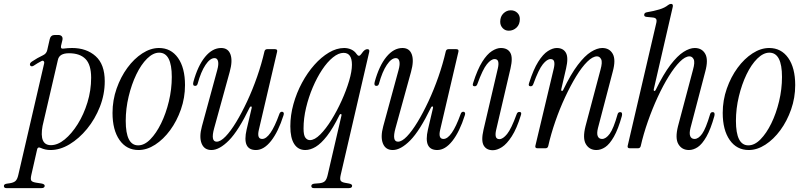

<svg xmlns="http://www.w3.org/2000/svg" viewBox="-109 -763 4133 988"><path d="M-76 205Q-89 205 -89 194Q-89 184 -73 182L-59 180Q-39 177 -29.5 168.5Q-20 160 -15 138L118 -436Q120 -444 115.5 -448.5Q111 -453 103 -448Q93 -443 84 -437.5Q75 -432 66 -426Q57 -420 51 -422.5Q45 -425 45 -432Q45 -439 55 -446Q83 -465 113 -479Q130 -487 134 -505L147 -562Q152 -583 173 -583H191Q203 -583 209 -576Q215 -569 212 -556L205 -527Q202 -510 218 -513Q241 -516 262 -516Q336 -516 383 -474Q430 -432 430 -345Q430 -277 405 -213.5Q380 -150 339 -100Q298 -50 249 -20.5Q200 9 151 9Q124 9 100 -2Q85 -9 82 6L52 138Q47 160 52.5 167Q58 174 77 177L103 181Q121 184 121 193Q121 205 104 205ZM110 -115Q92 -16 153 -16Q188 -16 224 -45.5Q260 -75 291 -124.5Q322 -174 341 -236Q360 -298 360 -363Q360 -430 331 -459.5Q302 -489 246 -489Q196 -489 189 -455Z M604 9Q542 9 506 -42.5Q470 -94 470 -182Q470 -247 491 -307Q512 -367 546.5 -414Q581 -461 623.5 -488.5Q666 -516 709 -516Q771 -516 807 -465Q843 -414 843 -325Q843 -260 822 -200Q801 -140 766.5 -93Q732 -46 689.5 -18.5Q647 9 604 9ZM602 -15Q634 -15 664.5 -46Q695 -77 720 -128Q745 -179 760 -241.5Q775 -304 775 -367Q775 -492 710 -492Q679 -492 648 -461.5Q617 -431 592.5 -380Q568 -329 553 -266.5Q538 -204 538 -141Q538 -15 602 -15Z M979 9Q942 9 928.5 -24.5Q915 -58 930 -113L1009 -403Q1017 -432 1013 -448Q1009 -464 995 -464Q972 -464 948.5 -429Q925 -394 908 -332Q905 -321 895 -321Q881 -321 886 -341Q909 -425 946.5 -470.5Q984 -516 1029 -516Q1065 -516 1077 -483Q1089 -450 1073 -393L993 -103Q974 -34 1006 -34Q1026 -34 1052 -61Q1078 -88 1106.5 -135Q1135 -182 1163 -242Q1191 -302 1214 -368Q1237 -434 1252 -499Q1255 -510 1266 -510H1306Q1320 -510 1317 -497L1223 -95Q1212 -48 1240 -48Q1282 -48 1328 -175Q1332 -188 1342 -188Q1348 -188 1350.5 -183Q1353 -178 1350 -170Q1323 -85 1286 -38Q1249 9 1208 9Q1136 9 1160 -96L1186 -207Q1188 -214 1183.5 -215Q1179 -216 1176 -210Q1118 -90 1069 -40.5Q1020 9 979 9Z M1506 205Q1493 205 1493 194Q1493 184 1509 182L1534 180Q1554 178 1563 169Q1572 160 1577 138L1648 -168Q1650 -175 1645.5 -176Q1641 -177 1638 -171Q1604 -102 1573.5 -63Q1543 -24 1515.5 -7.5Q1488 9 1462 9Q1425 9 1405 -22Q1385 -53 1385 -113Q1385 -170 1401 -227.5Q1417 -285 1445 -337Q1473 -389 1508.5 -429Q1544 -469 1583.5 -492.5Q1623 -516 1662 -516Q1681 -516 1698 -508.5Q1715 -501 1726 -485Q1732 -476 1738 -476Q1744 -476 1750 -485Q1761 -501 1768 -505.5Q1775 -510 1781 -510Q1794 -510 1791 -496L1644 138Q1639 160 1644.5 167.5Q1650 175 1668 178L1685 181Q1703 184 1703 193Q1703 205 1686 205ZM1486 -42Q1510 -42 1539 -71Q1568 -100 1596.5 -146Q1625 -192 1649 -245Q1673 -298 1687.5 -347Q1702 -396 1702 -430Q1702 -491 1659 -491Q1633 -491 1604 -467.5Q1575 -444 1548.5 -404Q1522 -364 1500.5 -313.5Q1479 -263 1466 -208.5Q1453 -154 1453 -102Q1453 -67 1462.5 -54.5Q1472 -42 1486 -42Z M1912 9Q1875 9 1861.5 -24.5Q1848 -58 1863 -113L1942 -403Q1950 -432 1946 -448Q1942 -464 1928 -464Q1905 -464 1881.5 -429Q1858 -394 1841 -332Q1838 -321 1828 -321Q1814 -321 1819 -341Q1842 -425 1879.5 -470.5Q1917 -516 1962 -516Q1998 -516 2010 -483Q2022 -450 2006 -393L1926 -103Q1907 -34 1939 -34Q1959 -34 1985 -61Q2011 -88 2039.5 -135Q2068 -182 2096 -242Q2124 -302 2147 -368Q2170 -434 2185 -499Q2188 -510 2199 -510H2239Q2253 -510 2250 -497L2156 -95Q2145 -48 2173 -48Q2215 -48 2261 -175Q2265 -188 2275 -188Q2281 -188 2283.5 -183Q2286 -178 2283 -170Q2256 -85 2219 -38Q2182 9 2141 9Q2069 9 2093 -96L2119 -207Q2121 -214 2116.5 -215Q2112 -216 2109 -210Q2051 -90 2002 -40.5Q1953 9 1912 9Z M2509 -605Q2490 -605 2477.5 -618.5Q2465 -632 2465 -651Q2465 -678 2481.5 -694Q2498 -710 2519 -710Q2539 -710 2552.5 -697.5Q2566 -685 2566 -665Q2566 -637 2549 -621Q2532 -605 2509 -605ZM2427 10Q2394 10 2380 -14.5Q2366 -39 2379 -95L2453 -412Q2458 -434 2454.5 -446.5Q2451 -459 2436 -459Q2418 -459 2396.5 -432.5Q2375 -406 2348 -332Q2344 -319 2334 -319Q2319 -319 2326 -337Q2348 -406 2372.5 -445Q2397 -484 2422 -500Q2447 -516 2468 -516Q2503 -516 2517 -491.5Q2531 -467 2518 -411L2444 -94Q2439 -72 2442.5 -59.5Q2446 -47 2461 -47Q2479 -47 2500.5 -73.5Q2522 -100 2549 -174Q2553 -187 2563 -187Q2578 -187 2571 -169Q2550 -101 2524.5 -61.5Q2499 -22 2474 -6Q2449 10 2427 10Z M2646 -13 2741 -412Q2746 -434 2742.5 -446.5Q2739 -459 2724 -459Q2706 -459 2684.5 -432.5Q2663 -406 2636 -332Q2632 -319 2622 -319Q2607 -319 2614 -337Q2636 -406 2660.5 -445Q2685 -484 2710 -500Q2735 -516 2756 -516Q2789 -516 2803 -491.5Q2817 -467 2804 -411L2779 -303Q2778 -296 2782 -295Q2786 -294 2789 -300Q2828 -381 2864 -428.5Q2900 -476 2932 -496Q2964 -516 2990 -516Q3027 -516 3044 -486Q3061 -456 3044 -394L2968 -104Q2961 -76 2967 -62Q2973 -48 2989 -48Q3009 -48 3028.5 -74.5Q3048 -101 3069 -175Q3072 -186 3082 -186Q3090 -186 3091.5 -180Q3093 -174 3091 -166Q3072 -98 3050 -59.5Q3028 -21 3005.5 -6Q2983 9 2960 9Q2924 9 2906 -21Q2888 -51 2904 -114L2981 -404Q2992 -443 2984.5 -458Q2977 -473 2963 -473Q2941 -473 2913 -445.5Q2885 -418 2856 -370.5Q2827 -323 2799 -263Q2771 -203 2748.5 -138Q2726 -73 2712 -11Q2709 0 2698 0H2657Q2643 0 2646 -13Z M3436 9Q3400 9 3382 -21Q3364 -51 3380 -114L3457 -404Q3468 -443 3460.5 -458Q3453 -473 3439 -473Q3417 -473 3389.5 -445.5Q3362 -418 3332.5 -370.5Q3303 -323 3275.5 -263.5Q3248 -204 3225 -138.5Q3202 -73 3188 -11Q3185 0 3174 0H3132Q3118 0 3121 -13L3267 -640Q3272 -658 3267.5 -665Q3263 -672 3249 -673L3219 -676Q3204 -677 3206 -689Q3208 -698 3220 -700Q3256 -706 3284 -714.5Q3312 -723 3329 -737Q3337 -743 3344 -743Q3356 -743 3353 -728L3255 -303Q3254 -296 3258 -295Q3262 -294 3265 -300Q3305 -382 3341 -429Q3377 -476 3408.5 -496Q3440 -516 3466 -516Q3503 -516 3520 -486Q3537 -456 3520 -394L3444 -104Q3437 -76 3443 -62Q3449 -48 3465 -48Q3485 -48 3504 -74.5Q3523 -101 3545 -175Q3548 -186 3558 -186Q3566 -186 3567.5 -180Q3569 -174 3567 -166Q3548 -98 3526 -59.5Q3504 -21 3481.5 -6Q3459 9 3436 9Z M3744 9Q3682 9 3646 -42.5Q3610 -94 3610 -182Q3610 -247 3631 -307Q3652 -367 3686.5 -414Q3721 -461 3763.5 -488.5Q3806 -516 3849 -516Q3911 -516 3947 -465Q3983 -414 3983 -325Q3983 -260 3962 -200Q3941 -140 3906.5 -93Q3872 -46 3829.5 -18.5Q3787 9 3744 9ZM3742 -15Q3774 -15 3804.5 -46Q3835 -77 3860 -128Q3885 -179 3900 -241.5Q3915 -304 3915 -367Q3915 -492 3850 -492Q3819 -492 3788 -461.5Q3757 -431 3732.5 -380Q3708 -329 3693 -266.5Q3678 -204 3678 -141Q3678 -15 3742 -15Z"/></svg>

Font: Instrument Serif
Style: Italic
Weight: 400
Italic angle: -13°
Designer: Rodrigo Fuenzalida
Foundry: fragTYPE
Version: Version 1.000; ttfautohint (v1.8.4.7-5d5b);gftools[0.9.27]